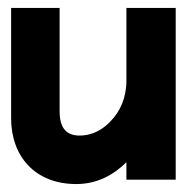

<svg xmlns="http://www.w3.org/2000/svg" viewBox="-20 -452 475 483"><path d="M8 -154C8 -60 67 11 172 11C224 11 266 -12 298 -44V0H422V-432H298V-249C298 -206 282 -172 260 -149C241 -128 215 -111 180 -111C146 -111 130 -131 130 -172V-432H8Z"/></svg>

Font: Charger Pro
Style: UltraNar
Weight: 900
Designer: Jasper
Foundry: Cannot Into Space Fonts
Version: Version 1.09